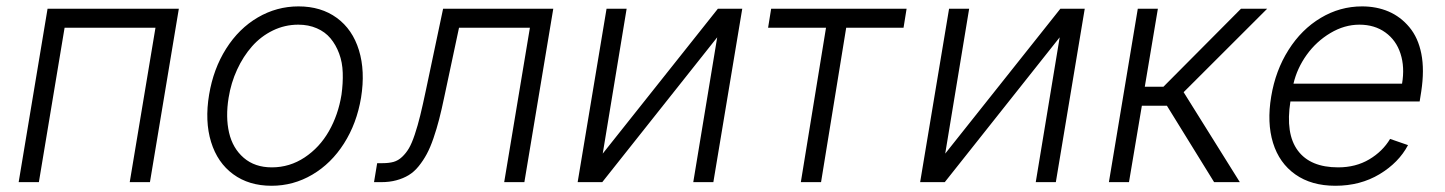

<svg xmlns="http://www.w3.org/2000/svg" viewBox="-20 -573 4545 604"><path d="M38.7 0 129.6 -545.5H542.6L451.7 0H388.1L469.1 -485.8H183.2L102.3 0Z M834.2 11.4Q763.1 11.4 713.6 -24.9Q664.1 -61.1 644 -126.4Q623.9 -191.8 637.8 -275.2Q651.3 -356.5 691.4 -419.9Q731.5 -483.3 791 -518.1Q850.5 -552.9 919 -552.9Q990.1 -552.9 1039.6 -516.7Q1089.1 -480.5 1109.2 -415Q1129.3 -349.4 1115.8 -265.6Q1102.3 -184.7 1062.1 -121.6Q1022 -58.6 962.5 -23.6Q903.1 11.4 834.2 11.4ZM835.2 -46.5Q891.3 -46.5 938.4 -77.8Q985.4 -109 1014.7 -160.3Q1044 -211.6 1054.3 -275.2Q1059.3 -311.4 1058.2 -344.1Q1057.2 -376.8 1046.9 -404.5Q1036.6 -432.2 1019.7 -452.4Q1002.8 -472.7 976.7 -484Q950.6 -495.4 918.3 -495.4Q876.1 -495.4 838.4 -477.1Q800.8 -458.8 772.9 -427.2Q745 -395.6 725.9 -354Q706.7 -312.5 699.2 -265.6Q689.3 -204.9 700.6 -155.7Q712 -106.5 746.8 -76.5Q781.6 -46.5 835.2 -46.5Z M1156.6 0 1166.5 -59.7H1183.6Q1203.5 -59.7 1218 -63.7Q1232.6 -67.8 1245 -79.5Q1257.5 -91.3 1266.5 -106.7Q1275.6 -122.2 1285 -150.4Q1294.4 -178.6 1302 -209.9Q1309.7 -241.1 1320 -290.1L1373.9 -545.5H1720.5L1629.6 0H1566.1L1647 -485.8H1424L1377.8 -268.8Q1369.3 -228 1361.5 -197.8Q1353.7 -167.6 1343.6 -138.1Q1333.5 -108.7 1322.4 -88.2Q1311.4 -67.8 1297.1 -50.1Q1282.7 -32.3 1265.6 -22Q1248.6 -11.7 1227.1 -5.9Q1205.6 0 1179.3 0Z M1876.1 -89.8 2238.3 -545.5H2315L2224.1 0H2160.9L2236.2 -455.6L1874.6 0H1797.2L1888.1 -545.5H1951.3Z M2396.3 -485.8 2405.9 -545.5H2832L2822.4 -485.8H2642L2562.9 0H2499.3L2578.5 -485.8Z M2953.5 -89.8 3315.7 -545.5H3392.4L3301.5 0H3238.3L3313.6 -455.6L2952.1 0H2874.6L2965.6 -545.5H3028.8Z M3468.4 0 3559.3 -545.5H3622.5L3581.3 -300.1H3639.9L3883.9 -545.5H3966.3L3703.5 -283L3880.3 0H3799.4L3650.9 -240.4H3572.1L3531.6 0Z M4180.8 11.4Q4105.5 11.4 4054.9 -24.3Q4004.3 -60 3984.7 -123.6Q3965.2 -187.1 3979 -269.5Q3992.5 -351.2 4033.4 -415.8Q4074.2 -480.5 4134.8 -516.7Q4195.3 -552.9 4264.9 -552.9Q4310.4 -552.9 4348.2 -536.8Q4386 -520.6 4413.7 -487.4Q4441.4 -454.2 4451.3 -403.8Q4461.3 -353.3 4451 -285.2L4446 -253.9H4039.4Q4023.4 -152.3 4062.7 -99.4Q4101.9 -46.5 4189.6 -46.5Q4245 -46.5 4287.3 -71.6Q4329.5 -96.6 4353 -136L4409.4 -116.5Q4380.3 -61.4 4319.8 -25Q4259.2 11.4 4180.8 11.4ZM4049 -309.7H4390.6Q4399.5 -361.9 4385.8 -404.1Q4372.2 -446.4 4338.2 -470.9Q4304.3 -495.4 4256.4 -495.4Q4209.5 -495.4 4165.3 -469.1Q4121.1 -442.8 4090.7 -400.6Q4060.4 -358.3 4049 -309.7Z"/></svg>

Font: Karasuma Gothic
Style: Light Italic
Weight: 300
Italic angle: 9.39998°
Designer: Rasmus Andersson / Ryoko Nishizuka
Foundry: rsms
Version: Version 1.00